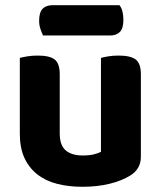

<svg xmlns="http://www.w3.org/2000/svg" viewBox="-20 -701 616 736"><path d="M520 -100Q520 -53 479 -28Q447 -8 400 3.5Q353 15 296 15Q242 15 198 3.5Q154 -8 122.5 -33Q91 -58 73.5 -96Q56 -134 56 -188V-479Q67 -482 85 -485Q103 -488 125 -488Q170 -488 189.5 -473Q209 -458 209 -416V-189Q209 -144 232 -124.5Q255 -105 297 -105Q323 -105 340.5 -109.5Q358 -114 367 -119V-479Q377 -482 395 -485Q413 -488 435 -488Q480 -488 500 -473Q520 -458 520 -416ZM145 -565Q140 -575 135 -590Q130 -605 130 -621Q130 -654 143.5 -667.5Q157 -681 180 -681H438Q446 -671 449.5 -656.5Q453 -642 453 -625Q453 -592 439.5 -578.5Q426 -565 403 -565Z"/></svg>

Font: Baloo Tammudu 2
Style: Bold
Weight: 700
Designer: Maithili Shingre, Omkar Shende and Ek Type
Foundry: Ek Type
Version: Version 1.640;hotconv 1.0.111;makeotfexe 2.5.65597; ttfautoh